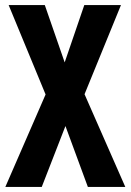

<svg xmlns="http://www.w3.org/2000/svg" viewBox="-20 -734 513 754"><path d="M472 0H325L237 -239L144 0H1L159 -363L14 -714H156L234 -489L311 -714H455L312 -364Z"/></svg>

Font: Noto Sans Armenian ExtraCondensed
Style: Bold
Weight: 700
Width: 2
Designer: Monotype Design Team
Foundry: Monotype Imaging Inc.
Version: Version 2.008; ttfautohint (v1.8.4.7-5d5b)